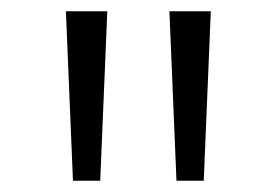

<svg xmlns="http://www.w3.org/2000/svg" viewBox="-20 -770 490 340"><path d="M280 -750H353.3L340.8 -450H292.5ZM96.7 -750H170L157.5 -450H109.2Z"/></svg>

Font: Boon
Style: Regular
Weight: 400
Designer: Sungsit Sawaiwan
Foundry: FontUni
Version: Version 3.0